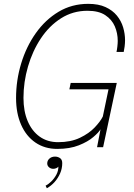

<svg xmlns="http://www.w3.org/2000/svg" viewBox="-20 -765 696 998"><path d="M277.5 9Q212.5 9 164.2 -24Q116 -57 89.8 -116.5Q63.5 -176 63.5 -255.5Q63.5 -347.5 90 -435Q116.5 -522.5 166 -592.5Q215.5 -662.5 284.5 -703.8Q353.5 -745 438.5 -745Q492 -745 528.5 -728.2Q565 -711.5 587.5 -684Q610 -656.5 620 -623Q630 -589.5 630 -555.5Q630 -541 627.8 -523.2Q625.5 -505.5 623 -495H585.5Q588 -505.5 590 -522.8Q592 -540 592 -552.5Q592 -592.5 576.8 -628Q561.5 -663.5 527.2 -686.2Q493 -709 434.5 -709Q359 -709 297.5 -670Q236 -631 192.5 -565.5Q149 -500 125.5 -419.2Q102 -338.5 102 -256Q102 -187 124 -135.2Q146 -83.5 186.2 -54.8Q226.5 -26 282 -26Q348 -26 395.5 -48.8Q443 -71.5 472.5 -102.8Q502 -134 514.5 -159.5L544 -300.5H340.5L347.5 -334H587L516 0H484.5L502.5 -93Q493.5 -77 465.2 -52.8Q437 -28.5 390 -9.8Q343 9 277.5 9ZM257 112.5Q244 112.5 234.8 104.5Q225.5 96.5 225.5 84.5Q225.5 69.5 237 59.2Q248.5 49 266 49Q280.5 49 292 56.8Q303.5 64.5 303.5 83Q303.5 110.5 292.8 135.5Q282 160.5 264 180.8Q246 201 223.5 213.5L217 200Q231.5 193 246.8 178Q262 163 272.8 143.2Q283.5 123.5 283.5 101Q281 105 273.2 108.8Q265.5 112.5 257 112.5Z"/></svg>

Font: Epilogue ExtraLight
Style: Italic
Weight: 250
Italic angle: -12°
Designer: Tyler Finck
Foundry: Etcetera Type Co
Version: Version 2.112